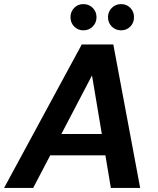

<svg xmlns="http://www.w3.org/2000/svg" viewBox="-42 -917 770 937"><path d="M-22 0 357 -700H511L642 0H499L407 -549L120 0ZM110 -159 163 -263H534L550 -159ZM365 -769Q338 -769 320 -787.5Q302 -806 302 -833Q302 -860 320 -878.5Q338 -897 365 -897Q392 -897 410.5 -878.5Q429 -860 429 -833Q429 -806 410.5 -787.5Q392 -769 365 -769ZM549 -769Q522 -769 503.5 -787.5Q485 -806 485 -833Q485 -860 503.5 -878.5Q522 -897 549 -897Q576 -897 594 -878.5Q612 -860 612 -833Q612 -806 594 -787.5Q576 -769 549 -769Z"/></svg>

Font: DM Sans 17pt
Style: Bold Italic
Weight: 700
Italic angle: -10°
Version: Version 4.004;gftools[0.9.30]